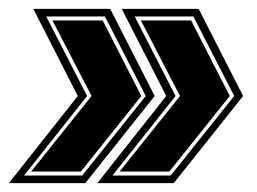

<svg xmlns="http://www.w3.org/2000/svg" viewBox="-35 -468 578 432"><path d="M184 -56 339 -252 239 -448H412L512 -252L356 -56ZM218 -73H349L492 -252L400 -431H268L360 -252ZM234 -82 370 -252 282 -422H395L482 -252L346 -82ZM-15 -56 140 -252 40 -448H213L313 -252L157 -56ZM19 -73H150L293 -252L201 -431H69L161 -252ZM35 -82 171 -252 83 -422H196L283 -252L147 -82Z"/></svg>

Font: Alumni Sans Collegiate One
Style: Italic
Weight: 400
Italic angle: -8°
Designer: Robert E. Leuschke
Foundry: Robert E. Leuschke
Version: Version 1.100